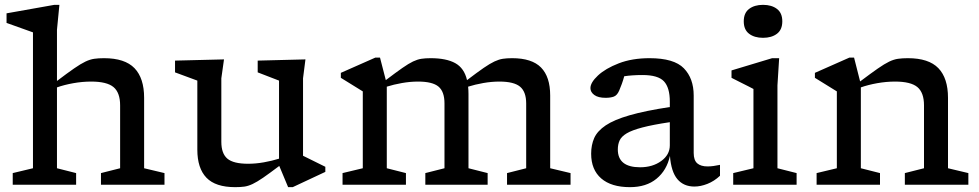

<svg xmlns="http://www.w3.org/2000/svg" viewBox="-20 -762 4040 792"><path d="M294 0H32.5V-48L116 -68V-628.5L7 -667.5V-707L204 -742H225L215 -639V-428Q258.5 -461 286 -480Q313.5 -499 332.5 -508Q351.5 -517 368.8 -519.5Q386 -522 409 -522Q495 -522 534.8 -480.8Q574.5 -439.5 574.5 -358.5V-68L658.5 -48V0H396.5V-48L475.5 -68V-327.5Q475.5 -380 448.2 -402.8Q421 -425.5 356 -425.5Q320 -425.5 282.2 -418.8Q244.5 -412 215 -401.5V-68L294 -48Z M893 -177Q893 -128.5 918 -107.5Q943 -86.5 1003.5 -86.5Q1035 -86.5 1068.8 -92.5Q1102.5 -98.5 1131 -107.5V-429.5L1043 -463.5V-512L1240 -517L1230 -439V-119.5L1322 -74V-53L1187.5 10H1168.5L1132 -77.5Q1091.5 -47 1065.8 -29.2Q1040 -11.5 1022 -3Q1004 5.5 987.8 7.8Q971.5 10 950 10Q869 10 831.5 -29Q794 -68 794 -144.5V-429.5L702 -463.5V-512L904 -517L893 -439Z M1912.5 -374.5V-68L1991.5 -48V0H1734.5V-48L1813.5 -68V-335.5Q1813.5 -384 1788.8 -404.8Q1764 -425.5 1704.5 -425.5Q1672 -425.5 1638 -419.5Q1604 -413.5 1575.5 -404.5V-68L1654.5 -48V0H1393V-48L1476.5 -68V-385L1386 -441V-461.5L1528.5 -524.5H1547.5L1571.5 -431.5Q1613 -463 1639.5 -481.5Q1666 -500 1684 -508.5Q1702 -517 1718.2 -519.5Q1734.5 -522 1756.5 -522Q1821 -522 1858 -501.5Q1895 -481 1906.5 -431.5Q1948.5 -463.5 1975 -481.8Q2001.5 -500 2019.8 -508.5Q2038 -517 2054.2 -519.5Q2070.5 -522 2092.5 -522Q2174 -522 2211.8 -483.5Q2249.5 -445 2249.5 -368V-68L2333.5 -48V0H2071.5V-48L2150.5 -68V-335Q2150.5 -383.5 2125.2 -404.5Q2100 -425.5 2040 -425.5Q2007.5 -425.5 1973.5 -419.5Q1939.5 -413.5 1911 -404.5Q1912.5 -390.5 1912.5 -374.5Z M2844.5 7.5Q2800 7.5 2774.2 -23Q2748.5 -53.5 2743.5 -119Q2730.5 -59.5 2688.2 -24.8Q2646 10 2578.5 10Q2501.5 10 2460 -26Q2418.5 -62 2418.5 -128Q2418.5 -164 2431.2 -192.8Q2444 -221.5 2478.5 -244.8Q2513 -268 2577 -286.5Q2641 -305 2743 -320.5V-343Q2743 -400.5 2718.8 -426.5Q2694.5 -452.5 2630.5 -452.5Q2608.5 -452.5 2590 -451.2Q2571.5 -450 2555 -447.5Q2550 -429.5 2545 -415.8Q2540 -402 2534 -388Q2525.5 -368.5 2512 -363.5Q2498.5 -358.5 2478 -358.5Q2447.5 -358.5 2431.5 -370.2Q2415.5 -382 2415.5 -398.5Q2415.5 -421.5 2446.5 -450.5Q2477.5 -479.5 2532.5 -500.8Q2587.5 -522 2659.5 -522Q2760.5 -522 2801 -480.2Q2841.5 -438.5 2841.5 -368V-131Q2841.5 -101 2856.2 -88.2Q2871 -75.5 2898.5 -75.5Q2910 -75.5 2923 -77.2Q2936 -79 2950 -82V-37Q2926 -14.5 2898 -3.5Q2870 7.5 2844.5 7.5ZM2528.5 -145.5Q2528.5 -72 2620.5 -72Q2672 -72 2707.5 -97.8Q2743 -123.5 2743 -162.5V-258Q2672.5 -247.5 2629.8 -236.2Q2587 -225 2565.2 -212Q2543.5 -199 2536 -182.8Q2528.5 -166.5 2528.5 -145.5Z M3127.5 -606Q3092 -606 3070 -622.8Q3048 -639.5 3048 -674Q3048 -708.5 3070 -725.2Q3092 -742 3127.5 -742Q3163 -742 3185 -725.2Q3207 -708.5 3207 -674Q3207 -639.5 3185 -622.8Q3163 -606 3127.5 -606ZM3194 -522 3187 -410V-68L3266 -48V0H3004.5V-48L3088 -68V-395Q3082.5 -398 3066.8 -406Q3051 -414 3032 -423.5Q3013 -433 2997.5 -441V-471.5L3165 -522Z M3712.5 -48 3791.5 -68V-327.5Q3791.5 -380 3764.2 -402.8Q3737 -425.5 3672 -425.5Q3636 -425.5 3598.2 -418.8Q3560.5 -412 3531 -401.5V-68L3610 -48V0H3348.5V-48L3432 -68V-385L3341.5 -441V-461.5L3484 -524.5H3503L3528 -426Q3572.5 -459.5 3600.5 -479Q3628.5 -498.5 3647.8 -507.8Q3667 -517 3684.5 -519.5Q3702 -522 3725 -522Q3811 -522 3850.8 -480.8Q3890.5 -439.5 3890.5 -358.5V-68L3974.5 -48V0H3712.5Z"/></svg>

Font: Newsreader Caption
Style: Regular
Weight: 400
Designer: Hugues Gentile
Foundry: Production Type
Version: Version 1.001